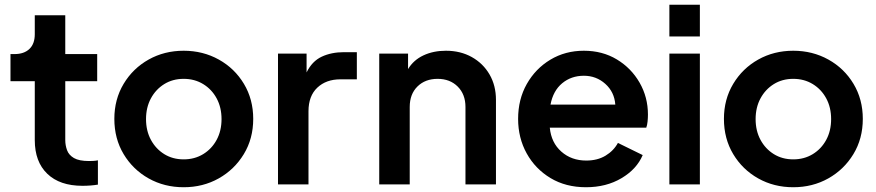

<svg xmlns="http://www.w3.org/2000/svg" viewBox="-20 -774 3679 806"><path d="M326 6Q231 6 178.5 -44.5Q126 -95 126 -186V-433H24V-547H41Q81 -547 103.5 -568.5Q126 -590 126 -630V-710H254V-547H388V-433H254V-186Q254 -164 261.5 -143.5Q269 -123 290.5 -110.5Q312 -98 354 -98Q360 -98 371 -98.5Q382 -99 391 -101V1Q361 6 326 6Z M751 12Q670 12 604 -25Q538 -62 499 -127Q460 -192 460 -275Q460 -357 499 -422Q538 -487 604 -524Q670 -561 751 -561Q832 -561 898.5 -524Q965 -487 1004 -422Q1043 -357 1043 -275Q1043 -192 1003.5 -127Q964 -62 898 -25Q832 12 751 12ZM751 -105Q797 -105 833 -127Q869 -149 889.5 -187Q910 -225 910 -274Q910 -323 889.5 -361Q869 -399 833 -421Q797 -443 751 -443Q705 -443 669.5 -421Q634 -399 613.5 -361Q593 -323 593 -274Q593 -225 613.5 -187Q634 -149 669.5 -127Q705 -105 751 -105Z M1147 0V-549H1267V-470Q1290 -517 1330.5 -536Q1371 -555 1424 -555H1478V-441H1409Q1349 -441 1312 -406Q1275 -371 1275 -307V0Z M1572 0V-549H1693V-484Q1716 -522 1757.5 -541.5Q1799 -561 1852 -561Q1913 -561 1960.5 -534.5Q2008 -508 2035 -461.5Q2062 -415 2062 -355V0H1934V-325Q1934 -378 1901.5 -410.5Q1869 -443 1817 -443Q1765 -443 1732.5 -411Q1700 -379 1700 -325V0Z M2440 12Q2355 12 2291 -26.5Q2227 -65 2191 -130Q2155 -195 2155 -275Q2155 -357 2191.5 -421.5Q2228 -486 2290.5 -523.5Q2353 -561 2431 -561Q2509 -561 2569.5 -524.5Q2630 -488 2665 -427Q2700 -366 2700 -293Q2700 -279 2698.5 -264Q2697 -249 2693 -238H2288Q2294 -175 2336.5 -137.5Q2379 -100 2441 -100Q2488 -100 2522 -120.5Q2556 -141 2574 -174L2678 -123Q2653 -64 2589 -26Q2525 12 2440 12ZM2431 -456Q2378 -456 2340 -424.5Q2302 -393 2291 -335H2563Q2559 -388 2521 -422Q2483 -456 2431 -456Z M2790 -621V-754H2918V-621ZM2790 0V-549H2918V0Z M3310 12Q3229 12 3163 -25Q3097 -62 3058 -127Q3019 -192 3019 -275Q3019 -357 3058 -422Q3097 -487 3163 -524Q3229 -561 3310 -561Q3391 -561 3457.5 -524Q3524 -487 3563 -422Q3602 -357 3602 -275Q3602 -192 3562.5 -127Q3523 -62 3457 -25Q3391 12 3310 12ZM3310 -105Q3356 -105 3392 -127Q3428 -149 3448.5 -187Q3469 -225 3469 -274Q3469 -323 3448.5 -361Q3428 -399 3392 -421Q3356 -443 3310 -443Q3264 -443 3228.5 -421Q3193 -399 3172.5 -361Q3152 -323 3152 -274Q3152 -225 3172.5 -187Q3193 -149 3228.5 -127Q3264 -105 3310 -105Z"/></svg>

Font: Plus Jakarta Text
Style: Bold
Weight: 700
Designer: Gumpita Rahayu
Foundry: Tokotype Studio
Version: Version 1.000